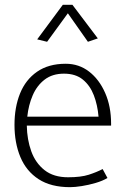

<svg xmlns="http://www.w3.org/2000/svg" viewBox="-20 -762 520 795"><path d="M440 -242V-250Q440 -321 415.5 -377Q391 -433 349 -465.5Q307 -498 252 -498Q181 -498 133.5 -465Q86 -432 63 -375Q40 -318 40 -245Q40 -170 64.5 -111.5Q89 -53 140 -20Q191 13 270 13Q290 13 318.5 8.5Q347 4 376 -4.5Q405 -13 425 -25L405 -62Q380 -49 347.5 -38.5Q315 -28 262 -28Q202 -28 164.5 -57.5Q127 -87 109.5 -135.5Q92 -184 91 -242ZM93 -279Q98 -327 115.5 -367.5Q133 -408 165 -432.5Q197 -457 245 -457Q293 -457 323 -432.5Q353 -408 368.5 -367.5Q384 -327 388 -279ZM261 -707 344 -589 385 -603 280 -742H240L134 -599L175 -589Z"/></svg>

Font: Catamaran Thin
Style: Regular
Weight: 100
Designer: Pria Ravichandran
Version: Version 2.000